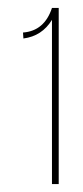

<svg xmlns="http://www.w3.org/2000/svg" viewBox="-20 -815 209 484"><path d="M39 -718 38 -733Q92 -737 111 -795H128V-351H111V-765Q86 -724 39 -718Z"/></svg>

Font: Bebas Neue Light
Style: Regular
Weight: 300
Designer: Ryoichi Tsunekawa
Foundry: Ryoichi Tsunekawa
Version: Version 1.003;PS 001.003;hotconv 1.0.70;makeotf.lib2.5.58329